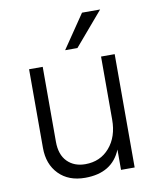

<svg xmlns="http://www.w3.org/2000/svg" viewBox="-82 -776 692 846"><g transform="rotate(-10 264.5 -352.5)"><path d="M453 0H392V-91Q352 7 231 7Q157 7 113.5 -37.5Q70 -82 70 -155V-507H131V-172Q131 -114 161.5 -83Q192 -52 242 -52Q309 -52 350.5 -100Q392 -148 392 -225V-507H453ZM296 -562H241L343 -712H424Z"/></g></svg>

Font: Hind Siliguri Light
Style: Regular
Weight: 300
Designer: Jyotish Sonowal
Foundry: Indian Type Foundry
Version: Version 1.001;PS 1.0;hotconv 1.0.86;makeotf.lib2.5.63406; tt